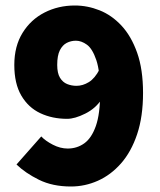

<svg xmlns="http://www.w3.org/2000/svg" viewBox="-20 -666 580 698"><path d="M238 12Q171 12 121.5 -12.5Q72 -37 40 -68L130 -170Q145 -154 172 -140Q199 -126 226 -126Q260 -126 286.5 -145Q313 -164 328.5 -208Q344 -252 344 -328Q344 -407 330 -448Q316 -489 296 -503.5Q276 -518 256 -518Q238 -518 222.5 -510Q207 -502 197.5 -483Q188 -464 188 -430Q188 -400 198 -383.5Q208 -367 224 -360.5Q240 -354 258 -354Q281 -354 303 -367.5Q325 -381 342 -414L350 -306Q328 -272 290 -253Q252 -234 224 -234Q170 -234 126.5 -254.5Q83 -275 57.5 -318.5Q32 -362 32 -430Q32 -498 62 -546.5Q92 -595 142 -620.5Q192 -646 252 -646Q298 -646 342 -628.5Q386 -611 421.5 -573Q457 -535 478.5 -474.5Q500 -414 500 -328Q500 -242 478.5 -178Q457 -114 420 -72Q383 -30 336 -9Q289 12 238 12Z"/></svg>

Font: Mada Black
Style: Regular
Weight: 900
Designer: Khaled Hosny
Version: Version 1.5